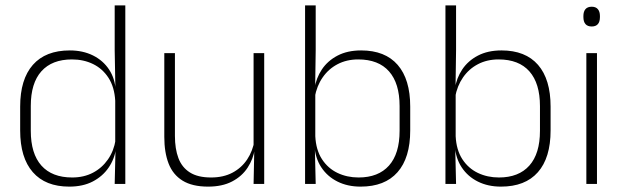

<svg xmlns="http://www.w3.org/2000/svg" viewBox="-20 -684 2318 714"><path d="M237.5 10Q149 10 102 -43.8Q55 -97.5 55 -199V-287.5Q55 -389 102.2 -442.8Q149.5 -496.5 239.5 -496.5Q288 -496.5 325.8 -477.8Q363.5 -459 385.8 -425.2Q408 -391.5 410.5 -345.5H423.5L408.5 -309.5Q405.5 -360.5 383.5 -394.5Q361.5 -428.5 326.2 -445.8Q291 -463 247.5 -463Q173.5 -463 134 -419Q94.5 -375 94.5 -290V-197.5Q94.5 -112.5 134 -68.2Q173.5 -24 248.5 -24Q292 -24 325.8 -41.8Q359.5 -59.5 381.5 -91.2Q403.5 -123 410 -164.5L423 -132.5H411.5Q406 -93 384 -60.8Q362 -28.5 325.2 -9.2Q288.5 10 237.5 10ZM446 0H406.5L409.5 -126.5L408.5 -140V-347L409 -359L406.5 -497.5V-664H446Z M591 -486.5H630.5V-178.5Q630.5 -130.5 643.5 -96Q656.5 -61.5 686 -42.8Q715.5 -24 765 -24Q811 -24 844.8 -42Q878.5 -60 899.2 -91.2Q920 -122.5 926.5 -162.5L937.5 -130.5H927.5Q922 -93 901 -60.8Q880 -28.5 843.2 -9.2Q806.5 10 754 10Q695 10 659 -12.2Q623 -34.5 607 -75.8Q591 -117 591 -175ZM923 -486.5H962.5V0H923L925.5 -123.5L923 -125.5Z M1321 10Q1272.5 10 1235 -8.8Q1197.5 -27.5 1175 -61.5Q1152.5 -95.5 1149.5 -141H1136.5L1152.5 -177.5Q1155 -126.5 1177.2 -92.2Q1199.5 -58 1235 -41Q1270.5 -24 1313.5 -24Q1387 -24 1426.5 -68.2Q1466 -112.5 1466 -197.5V-289.5Q1466 -374 1426.8 -418.5Q1387.5 -463 1312 -463Q1269 -463 1235.2 -445.2Q1201.5 -427.5 1179.8 -396Q1158 -364.5 1150.5 -322.5L1138 -354H1149.5Q1155.5 -393.5 1177 -425.8Q1198.5 -458 1235.2 -477.2Q1272 -496.5 1323 -496.5Q1412 -496.5 1458.8 -442.8Q1505.5 -389 1505.5 -287.5V-199Q1505.5 -97 1458.2 -43.5Q1411 10 1321 10ZM1154 0H1114.5V-664H1154V-497.5L1152 -358.5L1152.5 -347V-140L1151 -126.5Z M1843 10Q1794.5 10 1757 -8.8Q1719.5 -27.5 1697 -61.5Q1674.5 -95.5 1671.5 -141H1658.5L1674.5 -177.5Q1677 -126.5 1699.2 -92.2Q1721.5 -58 1757 -41Q1792.5 -24 1835.5 -24Q1909 -24 1948.5 -68.2Q1988 -112.5 1988 -197.5V-289.5Q1988 -374 1948.8 -418.5Q1909.5 -463 1834 -463Q1791 -463 1757.2 -445.2Q1723.5 -427.5 1701.8 -396Q1680 -364.5 1672.5 -322.5L1660 -354H1671.5Q1677.5 -393.5 1699 -425.8Q1720.5 -458 1757.2 -477.2Q1794 -496.5 1845 -496.5Q1934 -496.5 1980.8 -442.8Q2027.5 -389 2027.5 -287.5V-199Q2027.5 -97 1980.2 -43.5Q1933 10 1843 10ZM1676 0H1636.5V-664H1676V-497.5L1674 -358.5L1674.5 -347V-140L1673 -126.5Z M2200 0H2160.5V-486.5H2200ZM2180.5 -585.5Q2165 -585.5 2157.2 -594.5Q2149.5 -603.5 2149.5 -620.5V-624.5Q2149.5 -641 2157.2 -650Q2165 -659 2180.5 -659Q2195.5 -659 2203.2 -650Q2211 -641 2211 -624.5V-620.5Q2211 -603 2203.2 -594.2Q2195.5 -585.5 2180.5 -585.5Z"/></svg>

Font: Anek Malayalam Medium ExtraLight
Style: Regular
Weight: 250
Version: Version 1.003